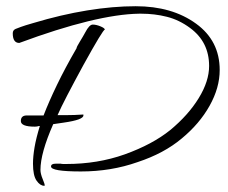

<svg xmlns="http://www.w3.org/2000/svg" viewBox="-20 -524 734 617"><path d="M240 27Q144 27 144 11Q144 2 159 2H175Q179 3 183.5 3Q188 3 193 3Q294 3 381 -28Q470 -60 527 -106Q585 -154 618.5 -208.5Q652 -263 652 -312Q652 -389 591 -434Q556 -460 516.5 -470Q477 -480 434 -480H427Q359 -479 262.5 -455.5Q166 -432 42 -386Q21 -386 21 -417Q21 -427 30 -431Q35 -433 47 -437.5Q59 -442 87 -450Q177 -477 260 -490.5Q343 -504 416 -504Q533 -504 610 -448Q686 -393 686 -299Q686 -242 653.5 -184Q621 -126 564 -79Q507 -31 422 -3Q337 27 240 27ZM122 73Q109 73 97.5 56.5Q86 40 86 2Q86 -21 91 -50.5Q96 -80 108 -119H105Q99 -117 92 -117Q47 -117 47 -135Q47 -153 66 -153H120Q137 -197 163 -251Q189 -305 226 -369Q226 -373 236.5 -390Q247 -407 254 -420Q267 -445 278 -445Q289 -445 302.5 -439.5Q316 -434 317 -429Q311 -429 248 -315Q217 -258 196 -217.5Q175 -177 165 -154H193Q206 -154 219.5 -154.5Q233 -155 248 -156V-153Q248 -139 185 -130L151 -125Q110 -32 110 22Q110 34 117 51Q124 68 124 72Z"/></svg>

Font: Qwigley
Style: Regular
Weight: 400
Designer: Robert E. Leuschke
Foundry: Robert E. Leuschke
Version: Version 1.010; ttfautohint (v1.8.3)